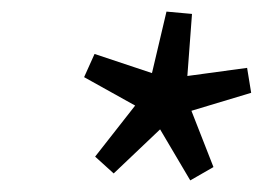

<svg xmlns="http://www.w3.org/2000/svg" viewBox="-20 -733 453 331"><path d="M176 -434 144 -463 213 -551 125 -600 143 -640 242 -607 267 -713 311 -709 303 -602 406 -616 413 -573 310 -542 348 -445 308 -422 256 -510Z"/></svg>

Font: TypoPRO Source Sans Pro
Style: Italic
Weight: 400
Italic angle: -11°
Designer: Paul D. Hunt
Foundry: Adobe Systems Incorporated
Version: Version 1.075;PS 2.000;hotconv 1.0.86;makeotf.lib2.5.63406